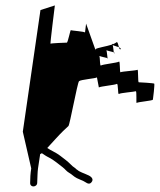

<svg xmlns="http://www.w3.org/2000/svg" viewBox="-20 -673 588 707"><path d="M64 -188 95 -53C92 -34 91 -16 91 0C90 19 117 17 117 0C118 -21 118 -39 120 -53L128 -106C130 -106 132 -107 134 -109C143 -103 148 -99 162 -92C175 -86 202 -64 211 -57C219 -51 225 -42 234 -37C245 -31 251 -23 263 -17C271 -13 277 -11 286 -7C294 -4 307 11 317 -2C327 -14 315 -24 302 -29C290 -35 274 -39 264 -48C264 -48 263 -48 261 -50C256 -56 249 -58 242 -66C227 -81 219 -86 201 -100C187 -111 167 -119 154 -128C156 -130 166 -141 186 -163C206 -185 221 -199 232 -209C237 -213 265 -368 271 -374C277 -380 332 -384 337 -388L344 -351C349 -355 404 -360 410 -364C416 -368 413 -323 418 -327C423 -331 476 -335 480 -337C484 -339 481 -292 483 -294C489 -298 542 -302 543 -306C544 -310 550 -363 548 -365C546 -367 495 -370 491 -370C487 -370 490 -419 486 -416C482 -413 428 -410 424 -407C420 -404 423 -450 418 -446C413 -442 358 -436 352 -432C347 -428 349 -457 346 -467C353 -464 369 -461 376 -459C375 -465 374 -480 372 -488C379 -485 392 -483 399 -480C398 -486 397 -500 395 -507C401 -504 411 -502 418 -499C415 -509 413 -523 407 -516C405 -514 400 -512 395 -510C393 -513 391 -511 393 -509C372 -502 337 -497 332 -492V-488L297 -586L293 -553C294 -557 243 -560 241 -562C239 -564 230 -516 226 -516C222 -516 168 -514 166 -512C164 -510 182 -653 182 -653L129 -636ZM376 -459C377 -457 376 -455 377 -456C378 -457 378 -458 376 -459ZM399 -480C400 -477 401 -476 402 -477C403 -478 402 -479 399 -480ZM418 -499C419 -494 422 -489 424 -492C426 -494 423 -497 418 -499Z"/></svg>

Font: FailCity
Style: OBL
Weight: 400
Version: Version 1